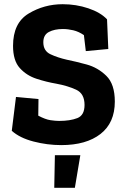

<svg xmlns="http://www.w3.org/2000/svg" viewBox="-20 -680 597 913"><path d="M526 -197Q526 -96 458 -43Q390 10 271 10Q205 10 139.5 -7Q74 -24 36 -58L56 -219L163 -209L162 -130Q196 -112 220 -108.5Q244 -105 261 -105Q314 -105 348 -118.5Q382 -132 382 -181Q382 -235 342 -253.5Q302 -272 248 -282Q201 -290 153.5 -305.5Q106 -321 74 -356.5Q42 -392 42 -462Q42 -571 116 -615.5Q190 -660 278 -660Q342 -660 400 -640.5Q458 -621 489 -588L495 -447L388 -437L379 -513Q354 -530 328.5 -536Q303 -542 279 -542Q239 -542 212.5 -528Q186 -514 186 -479Q186 -438 220 -422Q254 -406 298 -396Q338 -388 391.5 -373.5Q445 -359 485.5 -319.5Q526 -280 526 -197ZM362 58 336 213H238L241 58Z"/></svg>

Font: Zilla Slab Bold
Style: Bold
Weight: 700
Designer: Typotheque.com
Foundry: Typotheque type foundry
Version: Version 1.1; 2017; ttfautohint (v1.6)